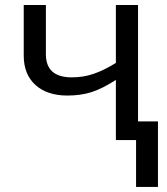

<svg xmlns="http://www.w3.org/2000/svg" viewBox="-20 -556 661 762"><path d="M74.2 -536.1V-335C74.2 -285.6 89.8 -246.6 120.6 -218.8C151.4 -190.9 193.8 -176.8 247.1 -176.8C282.2 -176.8 314.5 -181.2 343.3 -190.4C372.1 -199.7 404.3 -215.8 439.9 -238.8V0H520V186H606.9V-74.2H527.8V-536.1H439.9V-306.2C407.2 -286.1 377.4 -271.5 350.6 -262.7C323.7 -253.4 294.9 -249 265.1 -249C196.3 -249 162.1 -279.8 162.1 -340.8V-536.1Z"/></svg>

Font: Noto Reveo Sans
Style: Regular
Weight: 400
Designer: Monotype Design team
Foundry: Monotype Imaging Inc.
Version: Version 1.04